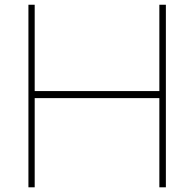

<svg xmlns="http://www.w3.org/2000/svg" viewBox="-20 -798 828 818"><path d="M686.7 0H658.9V-380H127.8V0H101.1V-777.8H127.8V-410H658.9V-777.8H686.7Z"/></svg>

Font: Paperlogy 1 Thin
Style: Regular
Weight: 250
Designer: redesigned by Lee Juim, glyphs from Gmarket Sans & Montserrat
Foundry: PT&
Version: Version 1.001